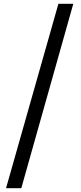

<svg xmlns="http://www.w3.org/2000/svg" viewBox="-20 -819 430 1019"><path d="M12 180H93L369 -799H290Z"/></svg>

Font: Noto Sans CJK SC Medium
Style: Regular
Weight: 500
Designer: Ryoko NISHIZUKA 西塚涼子 (kana, bopomofo & ideographs); Paul D. Hunt (Latin, Greek & Cyrillic); Sandoll Communications 산돌커뮤니
Foundry: Adobe
Version: Version 2.004;hotconv 1.0.118;makeotfexe 2.5.65603